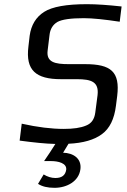

<svg xmlns="http://www.w3.org/2000/svg" viewBox="-20 -679 609 919"><path d="M387 -372H309C243 -372 201 -381 208 -437L217 -511C220 -540 233 -561 255 -574C277 -586 319 -592 381 -592C423 -592 480 -586 553 -575L562 -648C498 -655 443 -659 396 -659C299 -659 230 -647 191 -622C152 -597 129 -559 122 -508L116 -456C102 -343 151 -300 272 -300H348C418 -300 454 -287 447 -224L436 -140C432 -109 418 -88 392 -78C366 -67 331 -62 285 -62C227 -62 160 -70 84 -87L74 -6C141 3 198 9 245 10C228 37 210 65 191 92H224C259 92 300 102 297 133C293 160 276 173 245 173C226 173 207 167 189 156L162 201C182 214 208 220 241 220C300 220 358 189 365 130C371 79 330 53 282 52L308 9C378 6 432 -10 468 -37C505 -64 527 -109 535 -173L541 -220C555 -336 511 -372 387 -372Z"/></svg>

Font: Gamestation Text
Style: Italic
Weight: 400
Designer: Jonas Hecksher
Foundry: Jonas Hecksher, Playtypeª, e-types AS
Version: Version 1.003